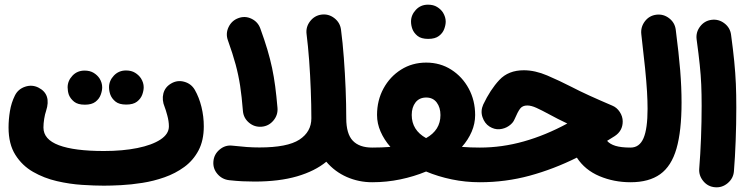

<svg xmlns="http://www.w3.org/2000/svg" viewBox="-20 -728 3204 822"><path d="M16.6 -182.1Q16.6 -216.3 22.5 -252.2Q28.3 -288.1 43.9 -319.3Q57.6 -346.7 87.4 -356.7Q117.2 -366.7 144.5 -353Q200.7 -324.7 177.2 -252.9Q172.4 -239.3 169.2 -219.2Q166 -199.2 166 -182.1Q166 -130.9 232.2 -106.2Q298.3 -81.5 424.8 -81.5Q505.4 -81.5 568.1 -94.2Q630.9 -106.9 667 -130.6Q703.1 -154.3 703.1 -187Q703.1 -209 696 -234.6Q689 -260.3 685.1 -269.5Q672.4 -299.8 679.4 -327.6Q686.5 -355.5 712.9 -370.6Q739.3 -386.2 769 -377.9Q798.8 -369.6 814 -343.3Q832.5 -311 842.5 -270.3Q852.5 -229.5 852.5 -187Q852.5 -126.5 829.8 -83.7Q807.1 -41 769 -13.2Q731 14.6 684.3 31Q637.7 47.4 589.6 54.9Q541.5 62.5 498.3 64.7Q455.1 66.9 424.8 66.9Q384.8 66.9 331.5 63.5Q278.3 60.1 223.4 47.4Q168.5 34.7 121.6 7.8Q74.7 -19 45.7 -65.2Q16.6 -111.3 16.6 -182.1ZM446.8 -354.5Q446.8 -382.3 467.5 -404.3Q488.3 -426.3 519.5 -426.3Q542.5 -426.3 558.3 -416.5Q574.2 -406.7 583.5 -392.6Q595.2 -374 595.2 -354.5Q595.2 -339.8 588.9 -322.5Q582.5 -305.2 566.4 -292.7Q550.3 -280.3 520.5 -280.3Q490.2 -280.3 474.6 -293Q459 -305.7 452.6 -322.3Q446.8 -338.4 446.8 -354.5ZM269.5 -354Q269.5 -381.8 290 -403.8Q310.5 -425.8 342.3 -425.8Q365.2 -425.8 381.1 -416Q397 -406.2 406.2 -392.1Q417.5 -374 417.5 -354Q417.5 -339.4 411.1 -322Q404.8 -304.7 388.7 -292.2Q372.6 -279.8 343.3 -279.8Q313 -279.8 297.4 -292.5Q281.7 -305.2 274.9 -321.8Q272 -330.1 270.8 -338.4Q269.5 -346.7 269.5 -354Z M1292.5 -582Q1288.6 -612.3 1307.6 -637Q1326.7 -661.6 1356.4 -665.5Q1386.7 -669.4 1411.4 -650.4Q1436 -631.3 1439.9 -601.1Q1447.3 -545.4 1452.1 -480Q1457 -414.6 1459.7 -347.9Q1462.4 -281.2 1462.4 -221.7Q1462.4 -154.8 1490.5 -125.5Q1518.6 -96.2 1573.2 -96.2H1573.7Q1604.5 -96.2 1626 -74.5Q1647.5 -52.7 1647.5 -22Q1647.5 8.3 1626 30.3Q1604.5 52.2 1573.7 52.2H1573.2Q1516.1 52.2 1464.8 29.8Q1413.6 7.3 1377 -35.6Q1328.6 4.4 1252 26.9Q1175.3 49.3 1069.8 49.3Q1043 49.3 1017.8 48.1Q992.7 46.9 961.4 43.5Q930.7 40 910.9 16.8Q891.1 -6.3 893.6 -36.6Q896 -67.4 920.2 -87.6Q944.3 -107.9 974.1 -104.5Q1009.3 -100.6 1036.6 -98.6Q1064 -96.7 1090.8 -96.7Q1210.4 -96.7 1261.7 -130.1Q1313 -163.6 1313 -221.7Q1313 -277.8 1310.5 -342.5Q1308.1 -407.2 1303.5 -469.7Q1298.8 -532.2 1292.5 -582ZM955.6 -555.7Q945.3 -584.5 958.7 -612.3Q972.2 -640.1 1000.5 -650.4Q1029.3 -661.1 1056.9 -647.7Q1084.5 -634.3 1094.7 -605.5Q1112.8 -555.7 1124.8 -515.4Q1136.7 -475.1 1144.8 -437.3Q1152.8 -399.4 1158.2 -358.4Q1163.6 -317.4 1168 -266.1Q1170.4 -235.4 1150.4 -211.7Q1130.4 -188 1100.1 -185.5Q1069.3 -183.1 1045.9 -202.9Q1022.5 -222.7 1020 -252.9Q1015.1 -314.5 1008.1 -360.6Q1001 -406.7 988.8 -451.9Q976.6 -497.1 955.6 -555.7Z M1499.5 -22Q1499.5 -52.7 1521.5 -74.5Q1543.5 -96.2 1573.7 -96.2Q1615.7 -96.2 1651.4 -99.1Q1624.5 -129.9 1609.4 -164.6Q1594.2 -199.2 1594.2 -235.8Q1594.2 -298.3 1621.8 -349.1Q1649.4 -399.9 1697 -429.9Q1744.6 -460 1804.7 -460Q1864.7 -460 1912.1 -429.7Q1959.5 -399.4 1986.8 -348.6Q2014.2 -297.9 2014.2 -235.4Q2014.2 -198.7 1999.3 -164.1Q1984.4 -129.4 1957.5 -99.1Q1992.7 -96.2 2034.2 -96.2H2034.7Q2065.4 -96.2 2086.9 -74.5Q2108.4 -52.7 2108.4 -22Q2108.4 8.3 2086.9 30.3Q2065.4 52.2 2034.7 52.2H2034.2Q1972.7 52.2 1914.1 40Q1855.5 27.8 1804.2 6.3Q1752.4 27.8 1693.8 40Q1635.3 52.2 1573.7 52.2Q1543.5 52.2 1521.5 30.3Q1499.5 8.3 1499.5 -22ZM1742.7 -235.8Q1742.7 -170.9 1804.2 -136.7Q1865.7 -170.9 1865.7 -235.4Q1865.7 -268.1 1849.6 -289.3Q1833.5 -310.5 1804.7 -310.5Q1775.4 -310.5 1759 -289.6Q1742.7 -268.6 1742.7 -235.8ZM1739.7 -635.7Q1739.7 -663.6 1760.3 -685.8Q1780.8 -708 1812.5 -708Q1835.4 -708 1851.3 -698.2Q1867.2 -688.5 1876.5 -674.3Q1888.2 -654.8 1888.2 -635.7Q1888.2 -621.1 1881.8 -603.8Q1875.5 -586.4 1859.1 -574Q1842.8 -561.5 1813.5 -561.5Q1783.2 -561.5 1767.6 -574.2Q1752 -586.9 1745.6 -603.5Q1739.7 -619.6 1739.7 -635.7Z M2222.7 -427.2Q2270.5 -427.2 2323 -404.8Q2375.5 -382.3 2426.8 -356Q2460.4 -338.4 2503.9 -318.6Q2547.4 -298.8 2601.1 -275.9Q2620.6 -268.1 2633.3 -248.8Q2646 -229.5 2646 -208Q2646 -167.5 2611.3 -145Q2595.2 -134.8 2579.1 -125Q2591.3 -110.8 2615.2 -103.5Q2639.2 -96.2 2679.2 -96.2H2679.7Q2710.4 -96.2 2731.9 -74.5Q2753.4 -52.7 2753.4 -22Q2753.4 8.3 2731.9 30.3Q2710.4 52.2 2679.7 52.2H2679.2Q2608.4 52.2 2546.4 26.1Q2484.4 0 2449.7 -53.2Q2350.6 -3.9 2247.6 24.2Q2144.5 52.2 2034.7 52.2Q2003.9 52.2 1981.9 30Q1960 7.8 1960 -22Q1960 -51.8 1981.9 -74Q2003.9 -96.2 2034.7 -96.2Q2129.4 -96.2 2222.7 -122.6Q2315.9 -148.9 2408.7 -199.2Q2387.7 -209.5 2367.9 -219.2Q2348.1 -229 2329.1 -239.7Q2299.3 -255.9 2276.9 -266.1Q2254.4 -276.4 2237.3 -276.4Q2217.3 -276.4 2207 -263.2Q2196.8 -250 2182.6 -216.8Q2176.3 -201.2 2158.7 -189Q2141.1 -176.8 2118.9 -174.8Q2096.7 -172.9 2075.2 -186.5Q2054.7 -199.7 2045.7 -226.3Q2036.6 -252.9 2048.8 -280.3Q2079.1 -344.2 2117.9 -385.7Q2156.7 -427.2 2222.7 -427.2Z M2605.5 -22Q2605.5 -52.7 2627.4 -74.5Q2649.4 -96.2 2679.7 -96.2Q2717.8 -96.2 2735.1 -136.5Q2752.4 -176.8 2752.4 -262.2Q2752.4 -295.4 2750 -336.4Q2747.6 -377.4 2741.7 -436.3Q2735.8 -495.1 2725.6 -581.5Q2722.2 -611.8 2740.7 -636.5Q2759.3 -661.1 2789.6 -665Q2819.8 -668.9 2844.5 -650.1Q2869.1 -631.3 2873 -601.1Q2886.2 -498.5 2892.1 -426.5Q2897.9 -354.5 2897.9 -289.1Q2897.9 -167 2876.2 -91.8Q2854.5 -16.6 2806.4 17.8Q2758.3 52.2 2679.7 52.2Q2649.4 52.2 2627.4 30.3Q2605.5 8.3 2605.5 -22Z M2962.4 -559.6Q2958.5 -589.8 2977.3 -614.5Q2996.1 -639.2 3026.4 -643.1Q3056.6 -647 3081.3 -628.2Q3106 -609.4 3109.9 -579.1Q3118.7 -514.2 3123.5 -464.8Q3128.4 -415.5 3130.4 -369.4Q3132.3 -323.2 3132.3 -267.6Q3132.3 -196.8 3129.6 -125.7Q3127 -54.7 3122.1 5.4Q3119.6 35.6 3095.7 55.9Q3071.8 76.2 3041.5 73.7Q3010.7 71.3 2991 47.4Q2971.2 23.4 2973.6 -6.3Q2978.5 -66.9 2981.2 -137Q2983.9 -207 2983.9 -274.9Q2983.9 -325.2 2982.2 -365.2Q2980.5 -405.3 2975.8 -450.2Q2971.2 -495.1 2962.4 -559.6Z"/></svg>

Font: Mikhak-DS1-FD ExtraBold
Style: Regular
Weight: 800
Designer: Amin Abedi
Version: Version 3.2